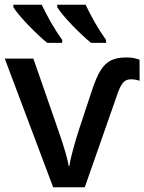

<svg xmlns="http://www.w3.org/2000/svg" viewBox="-20 -786 606 806"><path d="M203.1 0 0 -540H120.1L225.1 -237.8Q263.7 -126.5 268.1 -88.9H271Q274.9 -115.7 287.1 -159.7Q300.8 -209.5 311 -240.2L363.8 -399.9Q384.8 -464.4 403.3 -492.2Q421.4 -520.5 446.3 -532.7Q471.2 -544.9 511.2 -544.9Q542.5 -544.9 565.9 -535.2V-446.8Q550.3 -453.1 528.8 -453.1Q507.8 -453.1 495.1 -437Q482.4 -420.9 471.2 -386.2L335.9 0ZM425.3 -606H362.3Q330.6 -631.3 281.7 -681.6Q235.4 -730.5 220.2 -755.9V-766.1H339.4Q355 -732.9 377 -693.8Q401.9 -650.4 425.3 -618.2ZM241.2 -606H178.2Q146.5 -631.3 97.7 -681.6Q51.3 -730.5 36.1 -755.9V-766.1H155.3Q170.9 -732.9 192.9 -693.8Q217.8 -650.4 241.2 -618.2Z"/></svg>

Font: Open Sans
Style: SemiBold
Weight: 600
Foundry: Ascender Corporation
Version: Version 1.10